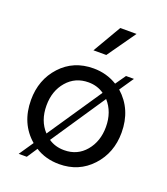

<svg xmlns="http://www.w3.org/2000/svg" viewBox="-142 -850 854 980"><g transform="rotate(20 285.0 -359.5)"><path d="M321.8 -596.2H252L341.8 -750H430.2ZM443.8 -453.1Q530.8 -376 530.8 -250Q530.8 -140.1 461.4 -65.2Q392.1 9.8 285.2 9.8Q211.9 9.8 155.8 -25.9L118.2 30.8H74.2L127 -46.9Q39.1 -122.1 39.1 -250Q39.1 -359.9 107.9 -434.8Q176.8 -509.8 285.2 -509.8Q356 -509.8 414.1 -474.1L453.1 -529.8H496.1ZM123 -250Q123 -167 171.9 -115.2L370.1 -408.2Q333 -434.1 285.2 -434.1Q213.4 -434.1 168.2 -381.6Q123 -329.1 123 -250ZM285.2 -65.9Q356.9 -65.9 401.4 -118.9Q445.8 -171.9 445.8 -250Q445.8 -331.1 397.9 -384.8L200.2 -90.8Q236.3 -65.9 285.2 -65.9Z"/></g></svg>

Font: Oakes Grotesk
Style: Regular
Weight: 400
Designer: Samuel Oakes
Foundry: Samuel Oakes
Version: Version 1.0 | wf-rip DC20170320